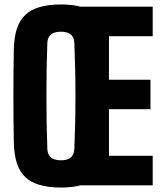

<svg xmlns="http://www.w3.org/2000/svg" viewBox="-20 -830 724 860"><path d="M253 10Q143 10 93.5 -36.5Q44 -83 42 -191Q40 -289 40 -400.5Q40 -512 42 -610Q44 -717 93.5 -763.5Q143 -810 253 -810Q363 -810 411 -763.5Q459 -717 463 -610Q467 -510 467 -399.5Q467 -289 463 -191Q459 -83 411 -36.5Q363 10 253 10ZM253 -112Q311 -112 313 -163Q315 -214 316.5 -275Q318 -336 318 -400.5Q318 -465 316.5 -526Q315 -587 313 -638Q311 -688 253 -688Q194 -688 192 -638Q190 -587 189 -526Q188 -465 188 -400.5Q188 -336 189 -275Q190 -214 192 -163Q194 -112 253 -112ZM318 0V-800H664V-668H468V-473H654V-341H468V-132H664V0Z"/></svg>

Font: Big Shoulders Display Black
Style: Regular
Weight: 900
Designer: Patric King
Foundry: XO Type Co
Version: Version 1.000; ttfautohint (v1.8.2)